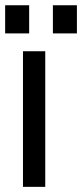

<svg xmlns="http://www.w3.org/2000/svg" viewBox="-20 -726 319 746"><path d="M155.8 0H69.3V-526.9H155.8ZM93.3 -705.6V-596.2H0V-705.6ZM278.8 -705.6V-596.2H185.5V-705.6Z"/></svg>

Font: Myanmar Pyu Pro
Style: Regular
Weight: 400
Designer: Khon Soe Zaw Thu
Foundry: PaOh Unicode
Version: Version 2.00 April 29, 2017